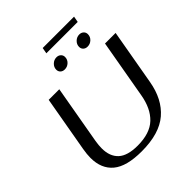

<svg xmlns="http://www.w3.org/2000/svg" viewBox="-261 -1153 1333 1333"><g transform="rotate(-45 405.5 -487.0)"><path d="M74 -210Q74 -245 82 -291L154 -700H258L182 -268Q176 -232 176 -201Q176 -122 221.5 -80Q267 -38 366 -38Q487 -38 549.5 -97.5Q612 -157 631 -268L707 -700H811L739 -291Q714 -146 623 -68Q532 10 358 10Q210 10 142 -46.5Q74 -103 74 -210ZM339 -811Q339 -835 357.5 -853Q376 -871 401 -871Q420 -871 432.5 -859.5Q445 -848 445 -830Q445 -805 426.5 -787.5Q408 -770 383 -770Q363 -770 351 -781.5Q339 -793 339 -811ZM563 -811Q563 -835 581.5 -853Q600 -871 625 -871Q644 -871 656.5 -859.5Q669 -848 669 -830Q669 -805 650.5 -787.5Q632 -770 607 -770Q587 -770 575 -781.5Q563 -793 563 -811ZM379 -984H687L679 -940H371Z"/></g></svg>

Font: Fahkwang
Style: Italic
Weight: 400
Italic angle: -10°
Version: Version 1.000; ttfautohint (v1.6)